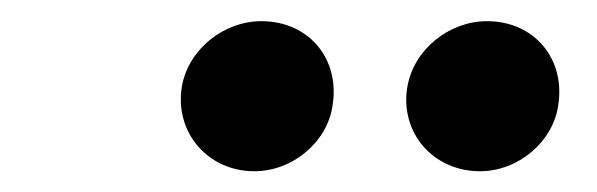

<svg xmlns="http://www.w3.org/2000/svg" viewBox="-20 -785 575 185"><path d="M225.1 -620C262.1 -620 295.5 -648.4 300.4 -683.2C307.9 -728 277.7 -764.6 231.9 -764.6C195.3 -764.6 161.2 -737.2 155.2 -701.3C148.1 -657.7 180 -620 225.1 -620ZM372.5 -701.3C365.1 -657 397.4 -620 442.5 -620C479.4 -620 512.8 -648.4 517.8 -683.2C525.2 -728 495 -764.6 449.2 -764.6C412.6 -764.6 378.6 -737.2 372.5 -701.3Z"/></svg>

Font: Margiela Sans
Style: Bold Italic
Weight: 700
Italic angle: -9.39999°
Designer: Stefan Endress, Andreas Faust
Version: Version 1.100;FEAKit 1.0